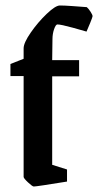

<svg xmlns="http://www.w3.org/2000/svg" viewBox="-20 -669 357 699"><path d="M66 -25V-392H18V-436L66 -455V-493Q66 -513 92 -550.5Q118 -588 150 -618.5Q182 -649 198 -649Q214 -649 242 -647Q270 -645 296 -643Q302 -638 309.5 -626.5Q317 -615 317 -610Q317 -607 308.5 -586Q300 -565 295 -554Q289 -556 245.5 -568Q202 -580 189 -580Q183 -580 177 -563Q171 -546 171 -526L170 -450H268V-391H170V-69L224 -52V-8Q113 10 103 10Q98 10 82 -5Q66 -20 66 -25Z"/></svg>

Font: Grenze Medium
Style: Regular
Weight: 500
Designer: Renata Polastri
Foundry: Omnibus-Type
Version: Version 1.002; ttfautohint (v1.8)